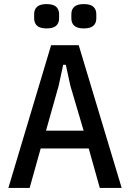

<svg xmlns="http://www.w3.org/2000/svg" viewBox="-20 -919 636 939"><path d="M468 0 414 -193H179L125 0H21L230 -698H365L575 0ZM324 -500 302 -602H289L267 -500L205 -280H389ZM208 -780Q176 -780 161.5 -793Q147 -806 147 -829V-850Q147 -873 161.5 -886Q176 -899 208 -899Q240 -899 254.5 -886Q269 -873 269 -850V-829Q269 -806 254.5 -793Q240 -780 208 -780ZM390 -780Q358 -780 343.5 -793Q329 -806 329 -829V-850Q329 -873 343.5 -886Q358 -899 390 -899Q422 -899 436.5 -886Q451 -873 451 -850V-829Q451 -806 436.5 -793Q422 -780 390 -780Z"/></svg>

Font: IBM Plex Sans Cond Medm
Style: Regular
Weight: 500
Width: 3
Designer: Mike Abbink, Paul van der Laan, Pieter van Rosmalen
Foundry: Bold Monday
Version: Version 1.3